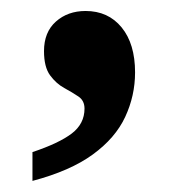

<svg xmlns="http://www.w3.org/2000/svg" viewBox="-20 -172 318 346"><path d="M38.5 154V102.1Q86.3 86.1 109.3 68.6Q132.3 51 132.3 23.7Q132.3 9.3 121.3 1.9Q110.3 -5.5 95.8 -13.4Q81.3 -21.3 70.3 -36.2Q59.3 -51.1 59.3 -79.9Q59.3 -114.1 80.7 -133.1Q102.1 -152.2 134.2 -152.2Q175 -152.2 199.2 -122.6Q223.4 -93 223.4 -41.5Q223.4 0.5 205.6 38.7Q187.9 76.8 147.2 106.4Q106.6 136 38.5 154Z"/></svg>

Font: Noto Serif Malayalam
Style: Regular
Weight: 400
Designer: Indian type Foundry, Jelle Bosma, Monotype Design Team
Foundry: Monotype Imaging Inc.
Version: Version 2.103